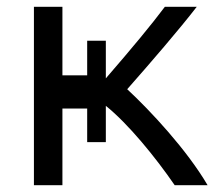

<svg xmlns="http://www.w3.org/2000/svg" viewBox="-20 -542 641 566"><path d="M292 -230V-123H237V-222H164V4H80V-522H164V-320H237V-422H292V-311C370 -401 427 -470 466 -522H560C510 -457 423 -356 355 -279C424 -215 531 -100 592 4H495C438 -79 358 -177 292 -230Z"/></svg>

Font: Repo Regular
Style: Regular
Weight: 400
Designer: Stefan Peev
Foundry: Context Ltd
Version: Version 1.502